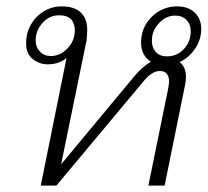

<svg xmlns="http://www.w3.org/2000/svg" viewBox="-20 -583 652 603"><path d="M544 -388Q564 -373 564 -341Q564 -329 561 -315L497 0H446L507 -299Q511 -319 511 -326Q511 -360 482 -360Q457 -360 431 -328L157 0H108L189 -401Q166 -381 129 -381Q104 -381 83 -397.5Q62 -414 62 -447Q62 -480 77.5 -506.5Q93 -533 118.5 -548Q144 -563 173 -563Q214 -563 234 -543.5Q254 -524 254 -489Q254 -479 252 -457L172 -67L404 -346Q430 -376 454 -389Q423 -409 423 -449Q423 -497 456.5 -530Q490 -563 536 -563Q571 -563 591.5 -543.5Q612 -524 612 -492Q612 -459 593 -430.5Q574 -402 544 -388ZM215 -488Q215 -510 203 -522.5Q191 -535 165 -535Q135 -535 113.5 -511Q92 -487 92 -456Q92 -435 105.5 -421Q119 -407 139 -407Q169 -407 192 -431Q215 -455 215 -488ZM579 -484Q579 -507 565.5 -520.5Q552 -534 530 -534Q502 -534 479.5 -510.5Q457 -487 457 -455Q457 -433 469.5 -419.5Q482 -406 504 -406Q537 -406 558 -429.5Q579 -453 579 -484Z"/></svg>

Font: Taviraj ExtraLight
Style: Italic
Weight: 275
Italic angle: -12°
Designer: Katatrad Team
Foundry: CadsonDemak
Version: Version 1.001